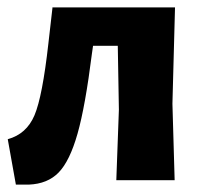

<svg xmlns="http://www.w3.org/2000/svg" viewBox="-20 -488 551 520"><path d="M23 12 1 -111Q52 -125 73.5 -176Q95 -227 111 -370L122 -466V-468H454L447 -207L453 0H295L302 -191L299 -364H232L229 -343Q211 -200 190 -126Q169 -52 139 -21Q109 10 58 12Z"/></svg>

Font: Alegreya Sans ExtraBold
Style: Regular
Weight: 800
Designer: Juan Pablo del Peral
Foundry: Huerta Tipografica
Version: Version 2.007